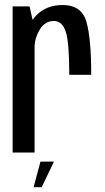

<svg xmlns="http://www.w3.org/2000/svg" viewBox="-20 -622 428 783"><path d="M262.5 -317H352Q352 -464.5 332.5 -533Q313 -601.5 235 -601.5Q169 -601.5 128 -559.2Q87 -517 87 -447.5L121 -428Q121 -466 142 -501.2Q163 -536.5 200 -536.5Q233.5 -536.5 248 -493.2Q262.5 -450 262.5 -317ZM31.5 0H121V-505.5L100.5 -596H31.5ZM117 141.5H150L200 37H145Z"/></svg>

Font: Anybody Condensed
Style: Regular
Weight: 400
Width: 3
Designer: Tyler Finck
Foundry: Etcetera Type Company
Version: Version 1.113;gftools[0.9.25]